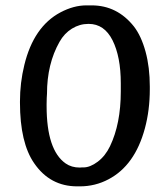

<svg xmlns="http://www.w3.org/2000/svg" viewBox="-20 -673 617 704"><path d="M422.9 -337.9V-367.7Q422.9 -464.8 392.6 -525.4Q362.3 -585.4 305.2 -585.4H304.2Q272 -585.4 243.9 -568.1Q215.8 -550.8 198.2 -519.5Q152.3 -438.5 152.3 -329.1L151.4 -314L150.9 -292V-284.2Q150.9 -122.6 220.7 -73.7Q242.2 -58.6 272.9 -58.6L279.3 -59.1H285.6Q310.5 -59.1 338.4 -80.1Q366.2 -101.1 383.3 -136.7Q422.9 -219.2 422.9 -337.9ZM296.9 -653.3H315.9Q409.7 -653.3 471.2 -575.7Q498 -541 513.7 -483.6Q529.3 -426.3 529.3 -355.5V-345.7Q529.3 -269 511.2 -202.1Q474.6 -66.4 377.9 -15.6Q329.1 10.3 272.9 10.3H263.2Q163.6 10.3 105.5 -74.2Q53.2 -149.4 53.2 -296.9Q53.2 -298.8 53.2 -300.8Q53.2 -369.6 69.3 -435.1Q103.5 -575.2 201.2 -627.4Q250 -653.3 296.9 -653.3Z"/></svg>

Font: Averia Gruesa Libre
Style: Regular
Weight: 400
Italic angle: -1.70001°
Version: Version 1.002